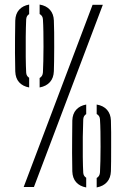

<svg xmlns="http://www.w3.org/2000/svg" viewBox="-20 -821 555 843"><path d="M84 0 386.5 -800H431.5L129 0ZM404.5 2V-39.5Q418 -47 419 -64.5Q420 -84 420.8 -114Q421.5 -144 421.5 -177.5Q421.5 -211 421 -242.5Q420.5 -274 419 -296.5Q418.5 -312.5 404.5 -320.5V-362Q434 -357 450 -338.8Q466 -320.5 467 -292Q468 -271 468 -239.8Q468 -208.5 468 -175Q468 -141.5 467.8 -113Q467.5 -84.5 467 -69.5Q466 -40 450 -21.8Q434 -3.5 404.5 2ZM358.5 2Q330.5 -3 314.5 -20.8Q298.5 -38.5 297.5 -68.5Q296.5 -115.5 296.5 -149.8Q296.5 -184 296.8 -216.5Q297 -249 297.5 -292Q298.5 -321.5 314.5 -339.2Q330.5 -357 358.5 -362V-320Q346.5 -313 345.5 -297Q344 -264.5 343.5 -219.8Q343 -175 343.5 -132Q344 -89 345.5 -62.5Q346.5 -48 358.5 -40.5ZM154 -437V-478.5Q167.5 -486 168.5 -503.5Q169.5 -523 170.2 -553Q171 -583 171 -616.5Q171 -650 170.5 -681.5Q170 -713 168.5 -735.5Q168 -751.5 154 -759.5V-801Q183.5 -796 199.5 -777.8Q215.5 -759.5 216.5 -731Q217.5 -710 217.8 -678.8Q218 -647.5 218 -614Q218 -580.5 217.5 -552Q217 -523.5 216.5 -508.5Q215.5 -479 199.5 -460.8Q183.5 -442.5 154 -437ZM108 -437Q80 -442 64 -459.8Q48 -477.5 47 -507.5Q46 -554.5 45.8 -588.8Q45.5 -623 46 -655.5Q46.5 -688 47 -731Q48 -760.5 64 -778.2Q80 -796 108 -801V-759Q96 -752 95 -736Q93.5 -703.5 93 -658.8Q92.5 -614 93 -571Q93.5 -528 95 -501.5Q96 -487 108 -479.5Z"/></svg>

Font: Big Shoulders Stencil Text Thin Light
Style: Regular
Weight: 300
Version: Version 2.001